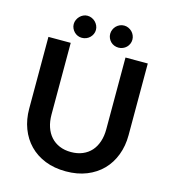

<svg xmlns="http://www.w3.org/2000/svg" viewBox="-129 -1006 1001 1119"><g transform="rotate(15 371.0 -446.5)"><path d="M371.5 -108.5Q410.5 -108.5 441.2 -121.5Q472 -134.5 493 -158Q514 -181.5 525.2 -215Q536.5 -248.5 536.5 -290V-723H671V-290Q671 -225.5 650.2 -170.8Q629.5 -116 590.8 -76.2Q552 -36.5 496.5 -14.2Q441 8 371.5 8Q301.5 8 246 -14.2Q190.5 -36.5 151.8 -76.2Q113 -116 92.2 -170.8Q71.5 -225.5 71.5 -290V-723H206V-290.5Q206 -249 217.2 -215.5Q228.5 -182 249.8 -158.2Q271 -134.5 301.8 -121.5Q332.5 -108.5 371.5 -108.5ZM328.5 -833.5Q328.5 -820 323 -808Q317.5 -796 308.2 -787Q299 -778 286.5 -773Q274 -768 260 -768Q247 -768 235.2 -773Q223.5 -778 214.5 -787Q205.5 -796 200 -808Q194.5 -820 194.5 -833.5Q194.5 -847 200 -859.2Q205.5 -871.5 214.5 -880.8Q223.5 -890 235.2 -895.5Q247 -901 260 -901Q274 -901 286.5 -895.5Q299 -890 308.2 -880.8Q317.5 -871.5 323 -859.2Q328.5 -847 328.5 -833.5ZM548.5 -833.5Q548.5 -820 543.2 -808Q538 -796 528.8 -787Q519.5 -778 507.2 -773Q495 -768 481.5 -768Q467.5 -768 455.2 -773Q443 -778 434 -787Q425 -796 419.8 -808Q414.5 -820 414.5 -833.5Q414.5 -847 419.8 -859.2Q425 -871.5 434 -880.8Q443 -890 455.2 -895.5Q467.5 -901 481.5 -901Q495 -901 507.2 -895.5Q519.5 -890 528.8 -880.8Q538 -871.5 543.2 -859.2Q548.5 -847 548.5 -833.5Z"/></g></svg>

Font: Lato 2
Style: Bold
Weight: 700
Designer: Lukasz Dziedzic with Adam Twardoch and Botio Nikoltchev
Foundry: tyPoland Lukasz Dziedzic
Version: Version 2.015; 2015-08-06; http://www.latofonts.com/